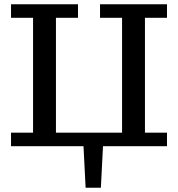

<svg xmlns="http://www.w3.org/2000/svg" viewBox="-20 -690 840 906"><path d="M452 -606V-670H768V-606H664V-64H768V0H466L456 196H384L374 0H32V-64H136V-606H32V-670H348V-606H244V-64H556V-606Z"/></svg>

Font: Source Serif 4 Caption
Style: Regular
Weight: 400
Designer: Frank Grießhammer
Foundry: Adobe Systems Incorporated
Version: Version 4.004;hotconv 1.0.117;makeotfexe 2.5.65602